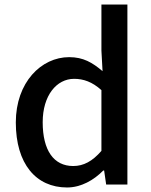

<svg xmlns="http://www.w3.org/2000/svg" viewBox="-20 -817 670 850"><path d="M277 13C339 13 396 -20 437 -62H441L450 0H544V-797H429V-593L434 -502C389 -540 349 -564 286 -564C163 -564 50 -453 50 -275C50 -92 139 13 277 13ZM304 -82C218 -82 169 -151 169 -276C169 -395 231 -468 308 -468C349 -468 388 -455 429 -418V-149C389 -103 350 -82 304 -82Z"/></svg>

Font: Noto Sans HK Medium
Style: Regular
Weight: 500
Designer: Ryoko NISHIZUKA 西塚涼子 (kana, bopomofo & ideographs); Paul D. Hunt (Latin, Greek & Cyrillic); Sandoll Communications 산돌커뮤니
Foundry: Adobe
Version: Version 2.002;hotconv 1.0.116;makeotfexe 2.5.65601